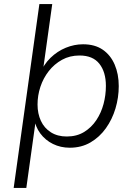

<svg xmlns="http://www.w3.org/2000/svg" viewBox="-20 -717 670 941"><path d="M47 204 173 -697H236L186 -339L175 -354Q194 -401 227.5 -433.5Q261 -466 302.5 -483Q344 -500 387 -500Q445 -500 483.5 -473.5Q522 -447 542 -400.5Q562 -354 562 -295Q562 -239 546 -185.5Q530 -132 499 -88.5Q468 -45 423.5 -19Q379 7 322 7Q277 7 239.5 -11.5Q202 -30 177.5 -63Q153 -96 147 -139L159 -154L109 204ZM307 -48Q356 -48 392 -70Q428 -92 452 -128Q476 -164 487.5 -207.5Q499 -251 499 -296Q499 -364 467 -404.5Q435 -445 370 -445Q322 -445 284 -424Q246 -403 219 -368.5Q192 -334 178 -291.5Q164 -249 164 -205Q164 -160 180.5 -124.5Q197 -89 229.5 -68.5Q262 -48 307 -48Z"/></svg>

Font: Hanken Grotesk Light
Style: Italic
Weight: 300
Italic angle: -8°
Designer: Alfredo Marco Pradil
Foundry: Hanken Design Co.
Version: Version 3.013